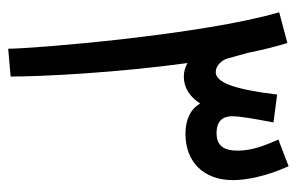

<svg xmlns="http://www.w3.org/2000/svg" viewBox="-148 -571 725 469"><g transform="rotate(90 214.5 -336.5)"><path d="M167 0C167 -73 158 -257 134 -432C143 -427 154 -423 167 -423C194 -423 216 -437 233 -463C246 -440 271 -427 307 -427C375 -427 420 -471 420 -543C420 -575 411 -624 386 -679L321 -654C334 -624 348 -591 348 -555C348 -523 338 -503 305 -503C291 -503 264 -506 264 -541C264 -561 270 -594 279 -642L211 -651C198 -544 181 -501 156 -501C140 -501 127 -516 123 -529L109 -580C102 -615 94 -647 85 -676L10 -656C65 -468 99 -56 99 6Z"/></g></svg>

Font: Noto Sans Arabic ExtCond
Style: Regular
Weight: 400
Width: 2
Designer: Monotype Design Team, Nadine Chahine, Nizar Qandah and Khaled Hosny
Foundry: Monotype Imaging Inc.
Version: Version 2.012